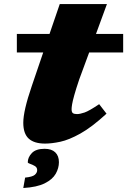

<svg xmlns="http://www.w3.org/2000/svg" viewBox="-20 -688 623 940"><path d="M62.5 -431V-522H222.5L272.5 -668H503.5L450 -522H583V-431H416.5L368 -299.5Q351.5 -250.5 343.5 -221.5Q335.5 -192.5 333 -177.2Q330.5 -162 330.5 -153.5Q330.5 -138 337.2 -133.8Q344 -129.5 357 -129.5Q371.5 -129.5 394 -137.2Q416.5 -145 465.5 -178L501.5 -131.5Q429 -65 373.2 -34Q317.5 -3 275.2 6Q233 15 200.5 15Q147.5 15 120.8 -9.2Q94 -33.5 94 -87Q94 -145.5 135.5 -266.5L191.5 -431ZM116 106.5Q116 82.5 135.8 61.5Q155.5 40.5 198.5 40.5Q232.5 40.5 250.5 57.8Q268.5 75 268.5 106Q268.5 135 252.8 162.8Q237 190.5 199 209.5Q161 228.5 94 232.5L103 181.5Q138.5 178 150.2 168Q162 158 162 145Q162 131.5 150.5 124.8Q139 118 127.5 114.2Q116 110.5 116 106.5Z"/></svg>

Font: Newsreader 6pt ExtraBold
Style: Italic
Weight: 800
Italic angle: -17°
Designer: Hugues Gentile
Foundry: Production Type
Version: Version 1.003; ttfautohint (v1.8.3)